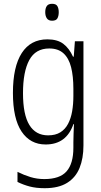

<svg xmlns="http://www.w3.org/2000/svg" viewBox="-20 -750 532 1010"><path d="M229 -543Q282 -543 313 -519.5Q344 -496 364 -452H368L374 -533H419V15Q419 83 398.5 133.5Q378 184 333 212Q288 240 215 240Q170 240 136 231Q102 222 72 207V154Q106 171 140.5 181.5Q175 192 213 192Q295 192 330.5 151Q366 110 366 27V-1Q366 -25 367 -46Q368 -67 369 -97H366Q348 -44 311.5 -17Q275 10 220 10Q139 10 93.5 -58Q48 -126 48 -261Q48 -399 94.5 -471Q141 -543 229 -543ZM239 -495Q167 -495 134 -434Q101 -373 101 -260Q101 -147 134.5 -92.5Q168 -38 233 -38Q272 -38 297.5 -54Q323 -70 338 -98.5Q353 -127 359.5 -164.5Q366 -202 366 -245V-283Q366 -349 354 -396.5Q342 -444 314 -469.5Q286 -495 239 -495ZM254 -730Q275 -730 282 -717.5Q289 -705 289 -686Q289 -666 282 -653.5Q275 -641 254 -641Q235 -641 226.5 -653.5Q218 -666 218 -686Q218 -706 226 -718Q234 -730 254 -730Z"/></svg>

Font: Noto Sans Bengali Condensed Light
Style: Regular
Weight: 300
Width: 3
Designer: Jelle Bosma - Monotype Design Team
Foundry: Monotype Imaging Inc.
Version: Version 2.003